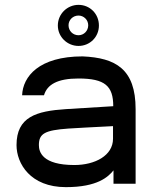

<svg xmlns="http://www.w3.org/2000/svg" viewBox="-20 -756 643 790"><path d="M303 -567C350 -567 387 -604 387 -651C387 -699 350 -736 303 -736C257 -736 218 -699 218 -651C218 -604 257 -567 303 -567ZM303 -611C280 -611 262 -629 262 -652C262 -674 280 -692 303 -692C325 -692 343 -674 343 -652C343 -629 325 -611 303 -611ZM251 14C381 14 425 -28 447 -55V0H538V-307C538 -472 456 -518 320 -524C140 -524 74 -441 71 -364H161C174 -408 216 -433 303 -433C412 -433 446 -402 446 -319L251 -307C129 -299 48 -275 48 -159C48 -83 105 14 251 14ZM286 -77C154 -77 140 -131 140 -159C140 -207 165 -220 261 -227C279 -228 376 -234 445 -237V-185C445 -116 371 -77 286 -77Z"/></svg>

Font: Hibana SubMedium
Style: Regular
Weight: 500
Width: 6
Designer: pygmalion
Foundry: ybstudio
Version: Version 0.930;hotconv 1.0.109;makeotfexe 2.5.65596